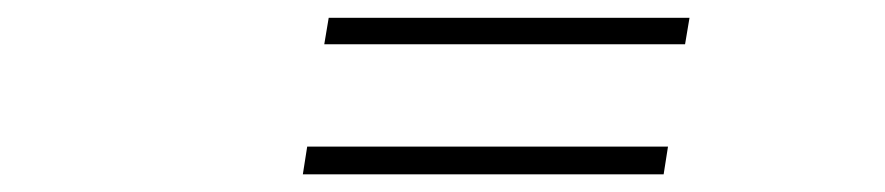

<svg xmlns="http://www.w3.org/2000/svg" viewBox="-20 -471 996 216"><path d="M325.6 -306.1H731.5L726.6 -274.9H320.7ZM344.8 -421.2 349.8 -451H755.7L750.7 -421.2Z"/></svg>

Font: Karasuma Gothic
Style: Light Italic
Weight: 300
Italic angle: 9.39998°
Designer: Rasmus Andersson / Ryoko Nishizuka
Foundry: rsms
Version: Version 1.00